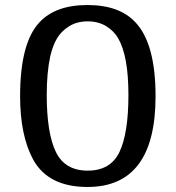

<svg xmlns="http://www.w3.org/2000/svg" viewBox="-20 -732 699 764"><path d="M599 -349Q599 12 328 12Q172 12 112 -97Q60 -193 60 -349Q60 -560 136 -642Q200 -712 328 -712Q456 -712 520 -642Q599 -557 599 -349ZM180 -508Q166 -444 166 -354Q166 -203 202 -128Q238 -53 329 -53Q420 -53 455.5 -127.5Q491 -202 491 -354Q491 -510 450 -580Q434 -608 403 -627.5Q372 -647 329 -647Q286 -647 255 -627.5Q224 -608 207 -579.5Q190 -551 180 -508Z"/></svg>

Font: Voces
Style: Regular
Weight: 400
Designer: Ana Paula Megda, Pablo Ugerman
Foundry: Ana Paula Megda, Pablo Ugerman
Version: Version 1.003